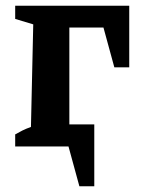

<svg xmlns="http://www.w3.org/2000/svg" viewBox="-20 -511 492 670"><path d="M431 -491V-276H379L341 -415H222V-77H309V139H257L219 0H33V-42Q45 -49 58 -55.5Q71 -62 88 -68L96 -426L33 -445V-491Z"/></svg>

Font: Piazzolla 24pt
Style: Bold
Weight: 700
Designer: Juan Pablo del Peral
Foundry: Huerta Tipografica
Version: Version 2.005